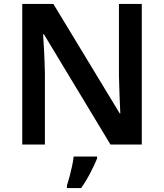

<svg xmlns="http://www.w3.org/2000/svg" viewBox="-20 -734 833 975"><path d="M700 0H541L203 -560H199Q202 -515 204.5 -463.5Q207 -412 208 -360V0H93V-714H251L588 -158H591Q589 -198 587 -250Q585 -302 584 -351V-714H700ZM473 71Q461 101 439.5 142.5Q418 184 392 221H320V208Q326 190 333 163.5Q340 137 346 109.5Q352 82 354 61H473Z"/></svg>

Font: Noto Sans Ethiopic SemiBold
Style: Regular
Weight: 600
Designer: Monotype Design Team
Foundry: Monotype Imaging Inc.
Version: Version 2.102; ttfautohint (v1.8.4.7-5d5b)